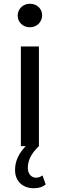

<svg xmlns="http://www.w3.org/2000/svg" viewBox="-20 -777 319 1021"><path d="M160 224C187 224 208 217 223 204L206 156C195 164 183 168 172 168C147 168 128 148 128 116C128 80 142 43 187 0V-530H91V0H117C79 39 60 81 60 127C60 186 100 224 160 224ZM139 -632C176 -632 204 -660 204 -696C204 -731 176 -757 139 -757C102 -757 74 -729 74 -694C74 -659 102 -632 139 -632Z"/></svg>

Font: Malon Grotesk Med
Style: Regular
Weight: 500
Designer: Julieta Ulanovsky
Foundry: Julieta Ulanovsky
Version: Version 7.200